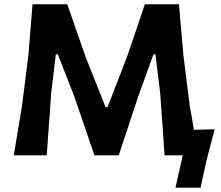

<svg xmlns="http://www.w3.org/2000/svg" viewBox="-20 -733 1045 906"><path d="M45 0Q54.5 -57 63.8 -113Q73 -169 84 -234.5L114 -472.5Q119 -536 123.8 -594.2Q128.5 -652.5 133.5 -713H297.5Q320.5 -646 341.8 -585.5Q363 -525 383.5 -465.5L478 -228H487.5L579.5 -465Q600 -524.5 620.5 -585.2Q641 -646 663.5 -713H824.5Q829.5 -653.5 834.8 -595.2Q840 -537 845.5 -472L875.5 -233Q881 -203 885.8 -175.2Q890.5 -147.5 895 -120.5Q920 -121 944.8 -121.8Q969.5 -122.5 993 -123Q982.5 -84 973.2 -48.5Q964 -13 955.5 20Q948 52.5 940.8 86.2Q933.5 120 926.5 152.5H808L842.5 0H756.5Q751 -80.5 745.8 -154.5Q740.5 -228.5 736 -292.5L713.5 -476.5H704L632.5 -278.5Q608.5 -206.5 584.8 -134.5Q561 -62.5 540.5 0H425.5Q405 -60.5 379.8 -134Q354.5 -207.5 330.5 -278L253 -476.5H243.5L221.5 -293.5Q217 -229.5 211.8 -155.8Q206.5 -82 200.5 0Z"/></svg>

Font: Commissioner Loud SemiBold
Style: Regular
Weight: 600
Designer: Kostas Bartsokas
Foundry: Kostas Bartsokas
Version: Version 1.000; ttfautohint (v1.8.3)